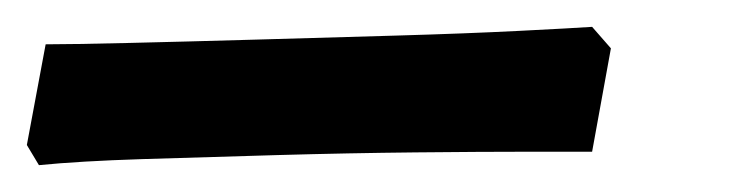

<svg xmlns="http://www.w3.org/2000/svg" viewBox="-21 -7 547 143"><path d="M8 116 -1 101 13 26Q32 26 74.5 25Q117 24 169.5 22.5Q222 21 274 19.5Q326 18 365.5 16Q405 14 420 13L434 29L420 106Q409 106 373.5 106Q338 106 288.5 106.5Q239 107 185.5 108.5Q132 110 85 111.5Q38 113 8 116Z"/></svg>

Font: Labrada Black
Style: Italic
Weight: 900
Italic angle: -7°
Designer: Mercedes Jáuregui
Foundry: Omnibus-Type Team
Version: Version 1.000; ttfautohint (v1.8.4.7-5d5b)